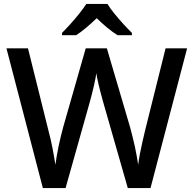

<svg xmlns="http://www.w3.org/2000/svg" viewBox="-20 -961 990 981"><path d="M936 -714 749 0H633L507 -440Q502 -459 496 -480.5Q490 -502 485 -523.5Q480 -545 476.5 -561.5Q473 -578 472 -587Q471 -578 468 -561.5Q465 -545 460 -523.5Q455 -502 449.5 -480Q444 -458 438 -437L315 0H199L13 -714H123L228 -292Q234 -271 239 -248Q244 -225 248.5 -202.5Q253 -180 256.5 -158.5Q260 -137 263 -119Q266 -140 270 -164.5Q274 -189 279.5 -214.5Q285 -240 291 -265Q297 -290 303 -312L418 -714H526L645 -310Q651 -287 657.5 -261.5Q664 -236 669.5 -210.5Q675 -185 679 -161.5Q683 -138 686 -119Q689 -144 694.5 -173Q700 -202 707 -233Q714 -264 721 -293L826 -714ZM529 -941Q542 -919 564.5 -891.5Q587 -864 611 -837.5Q635 -811 654 -793V-781H581Q555 -797 528 -819.5Q501 -842 474 -868Q447 -842 421 -820Q395 -798 369 -781H297V-793Q316 -812 339.5 -838Q363 -864 385 -891.5Q407 -919 421 -941Z"/></svg>

Font: Noto Sans Khmer Medium
Style: Regular
Weight: 500
Version: Version 2.003